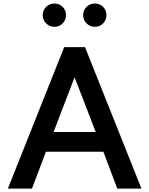

<svg xmlns="http://www.w3.org/2000/svg" viewBox="-20 -1100 871 1120"><path d="M533 -943.5C552 -943.5 568 -950 581.5 -963.5C594.5 -977 601 -993 601 -1011.5C601 -1030.5 594.5 -1046.5 581.5 -1060C568 -1073 552 -1079.5 533 -1079.5C514.5 -1079.5 498.5 -1073 485 -1060C471.5 -1046.5 465 -1030.5 465 -1011.5C465 -993 471.5 -977 485 -963.5C498.5 -950 514.5 -943.5 533 -943.5ZM297 -943.5C316 -943.5 332 -950 345.5 -963.5C358.5 -977 365 -993 365 -1011.5C365 -1030.5 358.5 -1046.5 345.5 -1060C332 -1073 316 -1079.5 297 -1079.5C278.5 -1079.5 262.5 -1073 249 -1060C235.5 -1046.5 229 -1030.5 229 -1011.5C229 -993 235.5 -977 249 -963.5C262.5 -950 278.5 -943.5 297 -943.5ZM166.5 0 248 -215H583L664 0H805L476 -825H354.5L26 0ZM415 -649 538.5 -330H292.5Z"/></svg>

Font: Spartan SemiBold
Style: Regular
Weight: 600
Designer: Matt Bailey, Mirko Velimirovic
Foundry: Matt Bailey
Version: Version 1.003